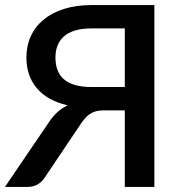

<svg xmlns="http://www.w3.org/2000/svg" viewBox="-24 -740 717 760"><path d="M470 -395.5V-627.5H339Q299.5 -627.5 272.2 -619Q245 -610.5 228 -595Q211 -579.5 203.2 -558.5Q195.5 -537.5 195.5 -512.5Q195.5 -485.5 203.2 -463.8Q211 -442 228 -427Q245 -412 272.2 -403.8Q299.5 -395.5 339 -395.5ZM587 0H470V-303H385Q372 -303 360.8 -300.8Q349.5 -298.5 338.8 -293Q328 -287.5 317.8 -277.2Q307.5 -267 297 -251.5L156 -41.5Q145 -22.5 127 -11.2Q109 0 83.5 0H-4.5L170.5 -257.5Q200.5 -303 244 -323Q202.5 -332.5 171.8 -350Q141 -367.5 120.8 -392Q100.5 -416.5 90.5 -446.8Q80.5 -477 80.5 -511.5Q80.5 -558 97.8 -596.2Q115 -634.5 148.2 -662Q181.5 -689.5 229.5 -704.8Q277.5 -720 339 -720H587Z"/></svg>

Font: Lato SemiBold
Style: Regular
Weight: 600
Designer: Lukasz Dziedzic with Adam Twardoch and Botio Nikoltchev
Foundry: tyPoland Lukasz Dziedzic
Version: Version 2.015; 2015-08-06; http://www.latofonts.com/